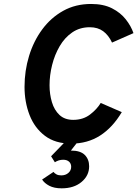

<svg xmlns="http://www.w3.org/2000/svg" viewBox="-20 -732 711 994"><path d="M348.5 11.5Q266 11.5 212.5 -29Q159 -69.5 133 -136.5Q107 -203.5 107 -282.5Q107 -365.5 130.5 -442.5Q154 -519.5 198.8 -580Q243.5 -640.5 307.2 -676Q371 -711.5 451.5 -711.5Q515.5 -711.5 559.8 -689Q604 -666.5 631.2 -631.8Q658.5 -597 671 -560.5L560 -511.5Q542 -550 514 -570.5Q486 -591 445 -591Q393 -591 354 -564.2Q315 -537.5 289 -493Q263 -448.5 249.8 -395.5Q236.5 -342.5 236.5 -290.5Q236.5 -244 248.8 -203Q261 -162 288 -136.8Q315 -111.5 359 -111.5Q410 -111.5 445.8 -138.8Q481.5 -166 501.5 -199L610.5 -151.5Q563 -71.5 498 -30Q433 11.5 348.5 11.5ZM299 243Q260.5 243 235.2 229.8Q210 216.5 198 197.5L257 158Q262 165 272 170.5Q282 176 297 176Q319.5 176 334 163.2Q348.5 150.5 348.5 131.5Q348.5 115 337.5 105Q326.5 95 307 95Q284 95 264 108L244.5 77L319.5 -0.5H384.5L347 47.5Q396.5 47.5 419 70.2Q441.5 93 441.5 129Q441.5 177 402.2 210Q363 243 299 243Z"/></svg>

Font: Overpass
Style: Bold Italic
Weight: 700
Italic angle: -10°
Designer: Delve Withrington, Dave Bailey, Thomas Jockin
Foundry: Delve Fonts LLC
Version: Version 4.000; ttfautohint (v1.8.3)